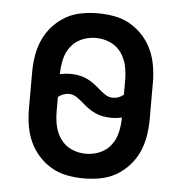

<svg xmlns="http://www.w3.org/2000/svg" viewBox="-44 -570 588 621"><g transform="rotate(5 250.0 -260.0)"><path d="M250 8Q223 8 196 3Q169 -2 145.5 -15.5Q122 -29 103.5 -49.5Q85 -70 74 -94.5Q63 -119 58.5 -146Q54 -173 54 -200V-320Q54 -347 58.5 -374Q63 -401 74 -425.5Q85 -450 103.5 -470.5Q122 -491 145.5 -504.5Q169 -518 196 -523Q223 -528 250 -528Q277 -528 304 -523Q331 -518 354.5 -504.5Q378 -491 396.5 -470.5Q415 -450 426 -425.5Q437 -401 441.5 -374Q446 -347 446 -320V-200Q446 -173 441.5 -146Q437 -119 426 -94.5Q415 -70 396.5 -49.5Q378 -29 354.5 -15.5Q331 -2 304 3Q277 8 250 8ZM321 -260Q331 -260 340 -263.5Q349 -267 356 -273V-320Q356 -344 351 -367Q346 -390 332 -409.5Q318 -429 296 -438.5Q274 -448 250 -448Q226 -448 204 -438.5Q182 -429 168 -410Q154 -391 149 -367.5Q144 -344 144 -321Q152 -323 161 -324Q170 -325 179 -325Q192 -325 205.5 -322.5Q219 -320 231 -314.5Q243 -309 254 -301Q265 -293 275 -284Q285 -275 296.5 -267.5Q308 -260 321 -260ZM250 -72Q274 -72 296 -81.5Q318 -91 332 -110Q346 -129 351 -152.5Q356 -176 356 -199Q348 -197 339 -196Q330 -195 321 -195Q308 -195 294.5 -197.5Q281 -200 269 -205.5Q257 -211 246 -219Q235 -227 225 -236Q215 -245 203.5 -252.5Q192 -260 179 -260Q169 -260 160 -256.5Q151 -253 144 -247V-200Q144 -176 149 -153Q154 -130 168 -110.5Q182 -91 204 -81.5Q226 -72 250 -72Z"/></g></svg>

Font: Iosevka Bendy Medium
Style: Regular
Weight: 500
Monospace: yes
Designer: Belleve Invis
Foundry: Belleve Invis
Version: Version 30.1.2